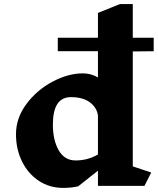

<svg xmlns="http://www.w3.org/2000/svg" viewBox="-20 -906 770 937"><path d="M628 -94 718 -64 685 1H458V-73L362 3Q330 11 288 11Q222 11 169.5 -23.5Q117 -58 87.5 -118Q58 -178 58 -251Q58 -330 109 -398.5Q160 -467 236.5 -507.5Q313 -548 384 -548Q424 -548 458 -528V-656H262V-722H458V-843L565 -886H628V-722H730V-656L628 -655ZM458 -152V-343Q452 -382 418 -407Q384 -432 326 -432Q238 -432 238 -298Q238 -222 266.5 -172.5Q295 -123 349 -123Q408 -123 458 -152Z"/></svg>

Font: Inknut Antiqua
Style: Bold
Weight: 700
Designer: Claus Eggers Sørensen
Foundry: Claus Eggers Sørensen
Version: Version 1.003; ttfautohint (v1.8.2) -l 8 -r 50 -G 200 -x 14 